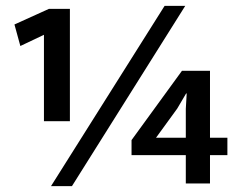

<svg xmlns="http://www.w3.org/2000/svg" viewBox="-20 -622 816 651"><path d="M153 9 538 -602H608L224 9ZM146 -592H217V-211H129V-504L49 -466L29 -539ZM597 -382H692V-155H751V-96H692V0H610V-96H426V-147ZM581 -254 509 -155H610V-253L613 -305H611Z"/></svg>

Font: Mukta Mahee SemiBold
Style: Regular
Weight: 600
Designer: Shuchita Grover, Noopur Datye, Girish Dalvi, Yashodeep Gholap
Foundry: Ek Type
Version: Version 2.538;PS 1.000;hotconv 16.6.51;makeotf.lib2.5.65220;